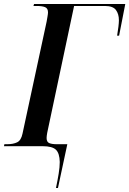

<svg xmlns="http://www.w3.org/2000/svg" viewBox="-49 -734 649 964"><path d="M-29 0 -27 -10H-11Q17 -10 37 -19.5Q57 -29 64 -63L185 -625Q187 -637 189.5 -651Q192 -665 192 -672Q192 -692 177.5 -698Q163 -704 137 -704H119L122 -714H580L549 -555H539Q543 -578 545.5 -599Q548 -620 548 -632Q548 -664 533 -684Q518 -704 478 -704H323L188 -67Q185 -50 185 -41Q185 -21 198.5 -15.5Q212 -10 234 -10H289L242 210H232Q240 172 245.5 138.5Q251 105 251 79Q250 35 231.5 17.5Q213 0 165 0Z"/></svg>

Font: Noto Serif Display Condensed SemiBold
Style: Italic
Weight: 600
Width: 3
Italic angle: -12°
Designer: Monotype Design Team
Foundry: Monotype Imaging Inc.
Version: Version 2.009